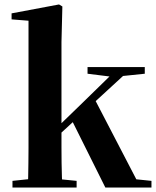

<svg xmlns="http://www.w3.org/2000/svg" viewBox="-20 -842 702 862"><path d="M36 0V-30L141 -41H213L324 -30V0ZM105 0Q106 -18 106.5 -47Q107 -76 107.5 -110.5Q108 -145 108 -178Q108 -211 108 -236V-749L32 -755V-782L245 -822L260 -813L256 -653V-243Q256 -216 256 -181.5Q256 -147 256.5 -111.5Q257 -76 258 -47Q259 -18 260 0ZM180 -177V-221H186L350 -380L515 -541H576ZM453 0 303 -301 406 -395 592 -37 660 -30V0ZM373 -511V-541H630V-511L514 -499L493 -496Z"/></svg>

Font: Noto Serif SC ExtraLight ExtraBold
Style: Regular
Weight: 800
Version: Version 2.002-H1;hotconv 1.1.0;makeotfexe 2.6.0